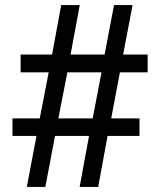

<svg xmlns="http://www.w3.org/2000/svg" viewBox="-20 -734 629 754"><path d="M123.3 -200.1H29V-269H136.1L171.2 -449.9H61V-519.9H184.5L220.3 -714H293.1L257.2 -519.9H390.8L427.8 -714H500.6L463.6 -519.9H559.8V-449.9H450.8L416.7 -269H527.8V-200.1H402.4L365.6 0H292.8L329.6 -200.1H196.1L158.1 0H85.3ZM344 -269 378.6 -449.9H244.5L209.2 -269Z"/></svg>

Font: Noto Serif Sinhala
Style: Regular
Weight: 400
Designer: Jelle Bosma - Monotype Design Team
Foundry: Monotype Imaging Inc.
Version: Version 2.006